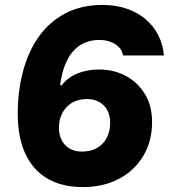

<svg xmlns="http://www.w3.org/2000/svg" viewBox="-20 -749 685 779"><path d="M317 10Q251 10 201 -10.5Q151 -31 118 -70Q85 -109 68.5 -163Q52 -217 52 -285Q52 -381 74 -462Q96 -543 139 -602.5Q182 -662 246.5 -695.5Q311 -729 396 -729Q448 -729 492 -714.5Q536 -700 569 -672.5Q602 -645 621.5 -607.5Q641 -570 645 -524H479Q477 -539 468.5 -550.5Q460 -562 447.5 -570Q435 -578 418.5 -582.5Q402 -587 382 -587Q351 -587 324 -575.5Q297 -564 277 -541.5Q257 -519 243.5 -484.5Q230 -450 224 -404L230 -402Q244 -422 267.5 -437Q291 -452 320.5 -459.5Q350 -467 382 -467Q442 -467 490.5 -441Q539 -415 568 -367.5Q597 -320 597 -254Q597 -175 560.5 -115Q524 -55 461 -22.5Q398 10 317 10ZM312 -134Q348 -134 373.5 -148.5Q399 -163 413 -189.5Q427 -216 427 -251Q427 -280 415.5 -301.5Q404 -323 383 -335Q362 -347 333 -347Q296 -347 270.5 -331Q245 -315 232 -288.5Q219 -262 219 -231Q219 -202 230.5 -180Q242 -158 263 -146Q284 -134 312 -134Z"/></svg>

Font: Mona Sans ExtraLight ExtraBold
Style: Italic
Weight: 800
Italic angle: -11.6951°
Version: Version 2.000